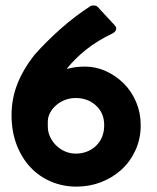

<svg xmlns="http://www.w3.org/2000/svg" viewBox="-20 -687 585 715"><path d="M504 -221Q504 -170 484.5 -127.5Q465 -85 432 -55Q399 -25 356 -8.5Q313 8 265 8Q214 8 169.5 -11Q125 -30 92.5 -65Q60 -100 41.5 -149Q23 -198 23 -259Q23 -318 44 -372.5Q65 -427 107 -481Q151 -531 205 -579Q259 -627 318 -665Q324 -667 331.5 -666.5Q339 -666 344 -661L408 -592Q415 -584 412 -576Q409 -568 400 -563Q343 -536 300.5 -502Q258 -468 228 -430Q259 -439 297 -439Q337 -439 374.5 -422Q412 -405 441 -376Q470 -347 487 -307Q504 -267 504 -221ZM368 -221Q368 -266 337.5 -294Q307 -322 262 -322Q241 -322 222.5 -315Q204 -308 189.5 -295.5Q175 -283 166.5 -267Q158 -251 158 -233V-216Q158 -196 166.5 -177.5Q175 -159 189.5 -145Q204 -131 222.5 -123Q241 -115 262 -115Q307 -115 337.5 -144Q368 -173 368 -221Z"/></svg>

Font: Stadtwerke
Style: Bold
Weight: 700
Designer: Santiago Orozco
Foundry: Typemade
Version: Version 1.003